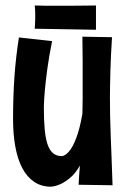

<svg xmlns="http://www.w3.org/2000/svg" viewBox="-20 -686 476 718"><path d="M273.9 4.9Q274.9 -14.6 276.1 -32.5Q277.3 -50.3 278.8 -66.9Q262.2 -37.6 243.4 -22Q224.6 -6.3 208.5 1.5Q189.5 10.3 170.9 12.2Q134.8 12.2 107.9 -5.9Q81.1 -23.9 63.5 -57.1Q45.9 -90.3 37.4 -137Q28.8 -183.6 28.8 -241.2Q28.8 -321.8 33.9 -397.5Q39.1 -473.1 50.8 -545.9L174.8 -532.2Q163.1 -474.1 157 -428.5Q150.9 -382.8 147.9 -350.6Q144.5 -313 144 -285.2Q144 -238.8 147 -204.3Q149.9 -169.9 157.5 -147.2Q165 -124.5 178.2 -113.3Q191.4 -102.1 211.9 -102.1Q226.1 -104.5 239.7 -121.6Q245.6 -128.9 252 -140.4Q258.3 -151.9 264.6 -168.5Q271 -185.1 276.9 -207.5Q282.7 -230 288.1 -259.8Q289.1 -288.6 289.1 -317.1Q289.1 -345.7 289.1 -378.9Q289.1 -414.1 289.1 -455.6Q289.1 -497.1 288.1 -548.8L398.9 -546.9Q396.5 -509.8 395 -478.3Q393.6 -446.8 392.8 -419.2Q392.1 -391.6 391.6 -367.2Q391.1 -342.8 391.1 -319.8Q391.1 -284.7 391.8 -251Q392.6 -217.3 394 -179.4Q395.5 -141.6 397.2 -96.4Q398.9 -51.3 400.9 6.8ZM338.9 -665.5V-574.7L109.9 -578.6Q110.4 -585.9 110.8 -594.7Q111.3 -602.1 111.6 -611.1Q111.8 -620.1 111.8 -629.9Q111.8 -639.6 111.3 -648.9Q110.8 -658.2 109.9 -665.5Q125.5 -664.6 148.4 -664.6Q171.4 -664.6 196.8 -664.6Q222.2 -664.6 247.6 -664.6Q272.9 -664.6 293.5 -665Q316.9 -665 338.9 -665.5Z"/></svg>

Font: Rum Raisin
Style: Regular
Weight: 400
Designer: Astigmatic (AOETI)
Foundry: Astigmatic (AOETI)
Version: Version 1.000